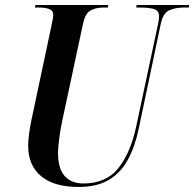

<svg xmlns="http://www.w3.org/2000/svg" viewBox="-20 -734 773 764"><path d="M293 10Q195 10 143.5 -33Q92 -76 92 -155Q92 -174 96 -203.5Q100 -233 105 -256L184 -628Q187 -644 189.5 -655.5Q192 -667 192 -674Q192 -692 176 -698Q160 -704 134 -704H119L121 -714H411L409 -704H391Q362 -704 340.5 -692.5Q319 -681 310 -638L228 -255Q222 -228 216.5 -189.5Q211 -151 211 -124Q211 -63 237.5 -33.5Q264 -4 312 -4Q403 -4 451.5 -65.5Q500 -127 522 -231L608 -634Q613 -656 613 -669Q613 -692 592.5 -698Q572 -704 539 -704H522L524 -714H733L731 -704H711Q679 -704 653.5 -693Q628 -682 619 -636L532 -222Q517 -150 488.5 -98Q460 -46 412.5 -18Q365 10 293 10Z"/></svg>

Font: Noto Serif Display Condensed SemiBold
Style: Italic
Weight: 600
Width: 3
Italic angle: -12°
Designer: Monotype Design Team
Foundry: Monotype Imaging Inc.
Version: Version 2.009